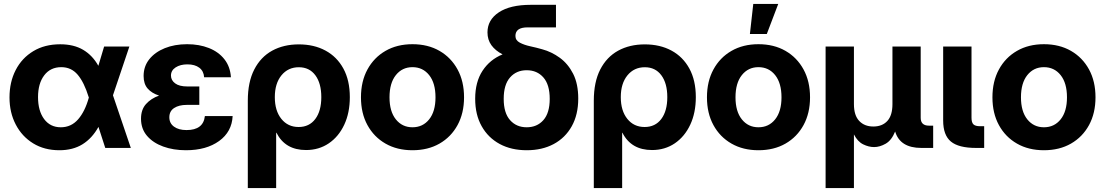

<svg xmlns="http://www.w3.org/2000/svg" viewBox="-20 -752 5617 976"><path d="M281.7 11.7Q205.6 11.7 148.7 -23.2Q91.8 -58.1 60.1 -118.9Q28.3 -179.7 28.3 -256.8Q28.3 -335 59.8 -396Q91.3 -457 149.2 -491.9Q207 -526.9 286.1 -526.9Q355 -526.9 402.6 -498.8Q450.2 -470.7 480 -417.5L509.3 -515.6H637.7L554.2 -267.6L645 0H515.1L480.5 -106.9Q448.2 -48.8 399.4 -18.6Q350.6 11.7 281.7 11.7ZM431.6 -256.3 430.7 -258.8Q407.7 -333.5 375 -372.1Q342.3 -410.6 291.5 -410.6Q236.3 -410.6 204.8 -369.1Q173.3 -327.6 173.3 -258.3Q173.3 -188.5 204.3 -146.7Q235.4 -105 289.1 -105Q341.8 -105 377 -145.3Q412.1 -185.5 431.6 -255.9Z M925.3 11.7Q861.3 11.7 809.6 -7.1Q757.8 -25.9 727.3 -61.5Q696.8 -97.2 696.8 -148.4Q696.8 -194.8 722.2 -223.1Q747.6 -251.5 788.6 -266.1Q751 -278.3 730.5 -302Q710 -325.7 710 -365.7Q710 -414.6 738.8 -450.7Q767.6 -486.8 817.6 -507.1Q867.7 -527.3 931.2 -527.3Q992.7 -527.3 1042 -507.8Q1091.3 -488.3 1120.8 -450.7Q1150.4 -413.1 1153.8 -359.4H1017.6Q1015.6 -390.6 993.2 -407.7Q970.7 -424.8 932.6 -424.8Q896.5 -424.8 872.8 -409.4Q849.1 -394 849.1 -367.7Q849.1 -344.2 870.1 -328.4Q891.1 -312.5 932.1 -312.5H993.2V-218.8H929.2Q889.6 -218.8 865.2 -202.9Q840.8 -187 840.8 -155.8Q840.8 -125.5 864.5 -108.2Q888.2 -90.8 928.2 -90.8Q1013.7 -90.8 1021.5 -162.1H1162.6Q1158.7 -82 1093.8 -35.2Q1028.8 11.7 925.3 11.7Z M1239.7 204.1V-240.2Q1239.7 -335 1272.5 -398.7Q1305.2 -462.4 1363.5 -494.4Q1421.9 -526.4 1499 -526.4Q1576.2 -526.4 1634.5 -494.9Q1692.9 -463.4 1725.6 -403.3Q1758.3 -343.3 1758.3 -258.3Q1758.3 -178.7 1730 -118.2Q1701.7 -57.6 1651.4 -23.4Q1601.1 10.7 1535.6 10.7Q1429.7 10.7 1385.3 -77.1H1383.8V204.1ZM1498 -106.4Q1552.2 -106.4 1582.8 -147.2Q1613.3 -188 1613.3 -258.3Q1613.3 -328.6 1583 -369.4Q1552.7 -410.2 1499 -410.2Q1444.3 -410.2 1410.6 -368.9Q1377 -327.6 1377 -258.3Q1377 -189 1410.2 -147.7Q1443.4 -106.4 1498 -106.4Z M2076.7 11.7Q1998.5 11.7 1939.7 -22Q1880.9 -55.7 1847.9 -116Q1814.9 -176.3 1814.9 -257.3Q1814.9 -338.4 1847.9 -398.9Q1880.9 -459.5 1939.7 -493.4Q1998.5 -527.3 2076.7 -527.3Q2155.3 -527.3 2214.1 -493.4Q2272.9 -459.5 2305.9 -398.9Q2338.9 -338.4 2338.9 -257.3Q2338.9 -176.8 2305.9 -116.2Q2272.9 -55.7 2214.1 -22Q2155.3 11.7 2076.7 11.7ZM2076.7 -105Q2129.4 -105 2161.6 -145.3Q2193.8 -185.5 2193.8 -257.3Q2193.8 -329.6 2161.6 -370.1Q2129.4 -410.6 2076.7 -410.6Q2024.4 -410.6 1992.2 -370.1Q1960 -329.6 1960 -257.3Q1960 -185.5 1992.2 -145.3Q2024.4 -105 2076.7 -105Z M2657.7 11.7Q2579.1 11.7 2520.3 -20Q2461.4 -51.8 2428.5 -110.4Q2395.5 -168.9 2395.5 -250Q2395.5 -335.4 2432.9 -392.3Q2470.2 -449.2 2534.7 -475.6Q2498 -494.6 2478 -522.2Q2458 -549.8 2458 -587.4Q2458 -650.9 2515.6 -689.2Q2573.2 -727.5 2678.2 -727.5H2806.2V-612.8H2661.6Q2600.1 -612.8 2600.1 -569.3Q2600.1 -546.9 2622.3 -535.2Q2644.5 -523.4 2676 -516.6Q2707.5 -509.8 2736.3 -501.5Q2783.7 -488.8 2825.7 -458.3Q2867.7 -427.7 2893.6 -376.7Q2919.4 -325.7 2919.4 -251Q2919.4 -169.4 2886.5 -110.4Q2853.5 -51.3 2794.7 -19.8Q2735.8 11.7 2657.7 11.7ZM2657.2 -105Q2710 -105 2742.2 -141.4Q2774.4 -177.7 2774.4 -249.5Q2774.4 -321.8 2742.2 -358.4Q2710 -395 2657.2 -395Q2605 -395 2572.8 -358.4Q2540.5 -321.8 2540.5 -249.5Q2540.5 -177.7 2572.8 -141.4Q2605 -105 2657.2 -105Z M2998.5 204.1V-240.2Q2998.5 -335 3031.2 -398.7Q3064 -462.4 3122.3 -494.4Q3180.7 -526.4 3257.8 -526.4Q3335 -526.4 3393.3 -494.9Q3451.7 -463.4 3484.4 -403.3Q3517.1 -343.3 3517.1 -258.3Q3517.1 -178.7 3488.8 -118.2Q3460.4 -57.6 3410.2 -23.4Q3359.9 10.7 3294.4 10.7Q3188.5 10.7 3144 -77.1H3142.6V204.1ZM3256.8 -106.4Q3311 -106.4 3341.6 -147.2Q3372.1 -188 3372.1 -258.3Q3372.1 -328.6 3341.8 -369.4Q3311.5 -410.2 3257.8 -410.2Q3203.1 -410.2 3169.4 -368.9Q3135.7 -327.6 3135.7 -258.3Q3135.7 -189 3168.9 -147.7Q3202.1 -106.4 3256.8 -106.4Z M3835.4 11.7Q3757.3 11.7 3698.5 -22Q3639.6 -55.7 3606.7 -116Q3573.7 -176.3 3573.7 -257.3Q3573.7 -338.4 3606.7 -398.9Q3639.6 -459.5 3698.5 -493.4Q3757.3 -527.3 3835.4 -527.3Q3914.1 -527.3 3972.9 -493.4Q4031.7 -459.5 4064.7 -398.9Q4097.7 -338.4 4097.7 -257.3Q4097.7 -176.8 4064.7 -116.2Q4031.7 -55.7 3972.9 -22Q3914.1 11.7 3835.4 11.7ZM3835.4 -105Q3888.2 -105 3920.4 -145.3Q3952.6 -185.5 3952.6 -257.3Q3952.6 -329.6 3920.4 -370.1Q3888.2 -410.6 3835.4 -410.6Q3783.2 -410.6 3751 -370.1Q3718.8 -329.6 3718.8 -257.3Q3718.8 -185.5 3751 -145.3Q3783.2 -105 3835.4 -105ZM3792 -579.1 3809.1 -731.9H3936L3877.9 -579.1Z M4176.8 204.1V-515.6H4320.8V-222.7Q4320.8 -165.5 4347.7 -137.2Q4374.5 -108.9 4419.4 -108.9Q4464.8 -108.9 4490.7 -137.2Q4516.6 -165.5 4516.6 -222.7V-515.6H4660.2V-153.3Q4660.2 -113.3 4702.1 -113.3H4723.6V0H4663.6Q4555.2 0 4530.3 -83.5Q4512.2 -38.6 4482.2 -21.5Q4452.1 -4.4 4423.3 -4.4Q4396 -4.4 4367.7 -18.3Q4339.4 -32.2 4320.8 -68.8V204.1Z M4941.4 0Q4853 0 4813.7 -32.5Q4774.4 -64.9 4774.4 -139.6V-515.6H4918.5V-153.3Q4918.5 -129.4 4928.2 -119.9Q4938 -110.4 4961.9 -110.4H4982.9V0Z M5286.6 11.7Q5208.5 11.7 5149.7 -22Q5090.8 -55.7 5057.9 -116Q5024.9 -176.3 5024.9 -257.3Q5024.9 -338.4 5057.9 -398.9Q5090.8 -459.5 5149.7 -493.4Q5208.5 -527.3 5286.6 -527.3Q5365.2 -527.3 5424.1 -493.4Q5482.9 -459.5 5515.9 -398.9Q5548.8 -338.4 5548.8 -257.3Q5548.8 -176.8 5515.9 -116.2Q5482.9 -55.7 5424.1 -22Q5365.2 11.7 5286.6 11.7ZM5286.6 -105Q5339.4 -105 5371.6 -145.3Q5403.8 -185.5 5403.8 -257.3Q5403.8 -329.6 5371.6 -370.1Q5339.4 -410.6 5286.6 -410.6Q5234.4 -410.6 5202.1 -370.1Q5169.9 -329.6 5169.9 -257.3Q5169.9 -185.5 5202.1 -145.3Q5234.4 -105 5286.6 -105Z"/></svg>

Font: Inter Display
Style: Bold
Weight: 700
Designer: Rasmus Andersson
Foundry: rsms
Version: Version 4.001;git-9221beed3